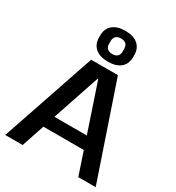

<svg xmlns="http://www.w3.org/2000/svg" viewBox="-224 -1108 1140 1243"><g transform="rotate(30 346.0 -486.5)"><path d="M246 -700H446L684 0H554L497 -170H195L138 0H8ZM467 -261 348 -615H344L225 -261ZM346 -743Q285 -743 251.5 -771.5Q218 -800 218 -851V-865Q218 -916 251.5 -944.5Q285 -973 346 -973Q406 -973 439.5 -944.5Q473 -916 473 -865V-851Q473 -799 439.5 -771Q406 -743 346 -743ZM346 -800Q370 -800 383 -812Q396 -824 396 -846V-869Q396 -892 383 -904Q370 -916 346 -916Q322 -916 308.5 -904Q295 -892 295 -869V-846Q295 -824 308.5 -812Q322 -800 346 -800Z"/></g></svg>

Font: Pathway Extreme 8pt Thin 12pt SemiBold
Style: Regular
Weight: 600
Version: Version 1.001;gftools[0.9.26]